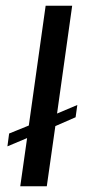

<svg xmlns="http://www.w3.org/2000/svg" viewBox="-20 -653 326 673"><path d="M51 0 75 -169 6 -140 12 -185 81 -213 140 -633H233L180 -255L251 -285L245 -242L174 -211L144 0Z"/></svg>

Font: Alumni Sans Thin SemiBold
Style: Italic
Weight: 600
Italic angle: -8°
Version: Version 1.016